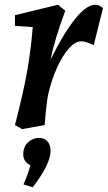

<svg xmlns="http://www.w3.org/2000/svg" viewBox="-20 -531 454 809"><path d="M118 -417 43 -422V-467L224 -511L255 -486Q209 -362 193 -279Q244 -384 293.5 -447.5Q343 -511 382 -511Q398 -511 414 -497L375 -341Q340 -357 323 -357Q297 -357 269.5 -326Q242 -295 219.5 -244Q197 -193 184 -138Q176 -101 170 -25L168 -4L73 13L43 -4Q77 -135 93.5 -226Q110 -317 118 -417ZM79 246Q100 198 108 165Q78 151 78 119Q78 87 98.5 68.5Q119 50 144 50Q167 50 180 64.5Q193 79 193 105Q193 160 118 258Z"/></svg>

Font: Andada Pro
Style: Bold Italic
Weight: 700
Italic angle: -7°
Designer: Carolina Giovagnoli
Foundry: Huerta Tipografica
Version: Version 3.005; ttfautohint (v1.8.4)